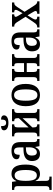

<svg xmlns="http://www.w3.org/2000/svg" viewBox="1340 -2130 1028 3749"><g transform="rotate(-90 1854.5 -256.0)"><path d="M20 238H280V194H256C225 194 197 187 197 128V43C197 3 195 -45 193 -77H197C221 -23 265 10 334 10C451 10 515 -81 515 -269C515 -465 453 -546 334 -546C262 -546 219 -508 194 -452H190L178 -536H20V-492H33C67 -492 94 -484 94 -423V125C94 186 65 194 33 194H20ZM306 -51C225 -51 197 -121 197 -269C197 -415 225 -485 306 -485C379 -485 409 -412 409 -269C409 -126 380 -51 306 -51Z M721 10C790 10 825 -18 855 -80H860L874 0H1014V-44H1008C969 -44 954 -60 954 -113V-373C954 -500 897 -546 786 -546C689 -546 619 -513 619 -450C619 -406 648 -386 706 -386C706 -453 720 -496 779 -496C839 -496 851 -449 851 -373V-313L784 -311C657 -306 584 -253 584 -146C584 -37 642 10 721 10ZM757 -51C715 -51 691 -81 691 -147C691 -219 722 -258 808 -263L852 -265V-195C852 -113 814 -51 757 -51Z M1330 -606C1420 -606 1476 -639 1476 -691C1476 -730 1446 -750 1394 -750C1394 -685 1383 -651 1330 -651C1278 -651 1266 -685 1266 -750C1214 -750 1184 -729 1184 -691C1184 -639 1240 -606 1330 -606ZM1066 0H1301V-44H1295C1265 -44 1241 -51 1241 -111V-139L1421 -330V-111C1421 -51 1398 -44 1367 -44H1362V0H1597V-44H1584C1550 -44 1523 -52 1523 -113V-423C1523 -484 1550 -492 1584 -492H1597V-536H1362V-492H1367C1398 -492 1421 -485 1421 -425V-402L1241 -212V-425C1241 -485 1264 -492 1295 -492H1301V-536H1066V-492H1079C1113 -492 1140 -484 1140 -423V-113C1140 -52 1113 -44 1079 -44H1066Z M1872 10C2006 10 2090 -85 2090 -268C2090 -457 2009 -546 1872 -546C1739 -546 1655 -452 1655 -268C1655 -79 1736 10 1872 10ZM1872 -40C1792 -40 1762 -117 1762 -268C1762 -419 1792 -496 1872 -496C1953 -496 1983 -419 1983 -268C1983 -117 1953 -40 1872 -40Z M2148 0H2383V-44H2377C2347 -44 2323 -51 2323 -111V-248H2496V-111C2496 -51 2473 -44 2442 -44H2437V0H2671V-44H2658C2624 -44 2597 -52 2597 -113V-423C2597 -484 2624 -492 2658 -492H2671V-536H2437V-492H2442C2473 -492 2496 -485 2496 -425V-301H2323V-425C2323 -485 2347 -492 2377 -492H2383V-536H2148V-492H2161C2195 -492 2222 -484 2222 -423V-113C2222 -52 2195 -44 2161 -44H2148Z M2863 10C2932 10 2967 -18 2997 -80H3002L3016 0H3156V-44H3150C3111 -44 3096 -60 3096 -113V-373C3096 -500 3039 -546 2928 -546C2831 -546 2761 -513 2761 -450C2761 -406 2790 -386 2848 -386C2848 -453 2862 -496 2921 -496C2981 -496 2993 -449 2993 -373V-313L2926 -311C2799 -306 2726 -253 2726 -146C2726 -37 2784 10 2863 10ZM2899 -51C2857 -51 2833 -81 2833 -147C2833 -219 2864 -258 2950 -263L2994 -265V-195C2994 -113 2956 -51 2899 -51Z M3192 0H3403V-44H3400C3363 -44 3347 -55 3347 -78C3347 -95 3356 -114 3369 -136L3429 -233L3488 -134C3509 -100 3514 -88 3514 -76C3514 -55 3497 -44 3463 -44H3459V0H3703V-44H3692C3670 -44 3648 -57 3623 -97L3498 -291L3588 -428C3623 -482 3639 -492 3673 -492H3681V-536H3488V-492H3492C3517 -492 3536 -488 3536 -464C3536 -446 3527 -428 3513 -404L3471 -330L3419 -417C3406 -439 3400 -451 3400 -463C3400 -479 3407 -492 3447 -492H3449V-536H3209V-492H3220C3248 -492 3271 -476 3295 -439L3401 -272L3291 -108C3257 -57 3239 -44 3199 -44H3192Z"/></g></svg>

Font: Noto Serif Condensed Medium
Style: Regular
Weight: 500
Width: 3
Designer: Monotype Design Team
Foundry: Monotype Imaging Inc.
Version: Version 2.015